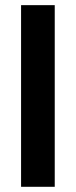

<svg xmlns="http://www.w3.org/2000/svg" viewBox="-20 -718 291 738"><path d="M190.4 -698.2V0H61V-698.2Z"/></svg>

Font: SansationBold
Style: Bold
Weight: 700
Designer: Bernd Montag
Version: Version 1.301